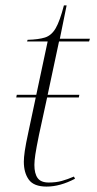

<svg xmlns="http://www.w3.org/2000/svg" viewBox="-20 -679 358 709"><path d="M152 10Q105 10 86.5 -15.5Q68 -41 68 -82Q68 -97 71.5 -121.5Q75 -146 85 -192L112 -319H40L42 -329H114L156 -526H80L82 -532Q122 -533 146 -540.5Q170 -548 185.5 -574.5Q201 -601 216 -659H226L201 -536H312L309 -526H198L156 -329H273L271 -319H154L124 -181Q114 -132 110.5 -108.5Q107 -85 107 -70Q107 -38 119 -21.5Q131 -5 160 -5Q187 -5 208.5 -11Q230 -17 253 -27L257 -19Q202 10 152 10Z"/></svg>

Font: Noto Serif Display ExtraLight
Style: Italic
Weight: 200
Italic angle: -12°
Designer: Monotype Design Team
Foundry: Monotype Imaging Inc.
Version: Version 2.009